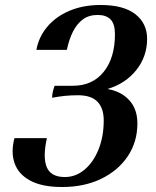

<svg xmlns="http://www.w3.org/2000/svg" viewBox="-20 -735 625 770"><path d="M531 -240Q531 -166 492.5 -108.5Q454 -51 386 -18Q318 15 229 15Q149 15 101.5 -10.5Q54 -36 38.5 -80.5Q23 -125 38 -181H168Q151 -104 167.5 -64.5Q184 -25 240 -25Q284 -25 319.5 -55Q355 -85 375.5 -136.5Q396 -188 396 -252Q396 -301 371 -327Q346 -353 293 -353Q264 -353 240 -350.5Q216 -348 189 -343Q189 -355 192 -367.5Q195 -380 199 -391H272Q351 -391 396 -447Q441 -503 441 -598Q441 -639 423.5 -657Q406 -675 372 -675Q336 -675 312 -657Q288 -639 272.5 -608Q257 -577 248 -535H126Q135 -586 169 -627Q203 -668 258 -691.5Q313 -715 383 -715Q476 -715 523 -678Q570 -641 570 -579Q570 -509 527 -454.5Q484 -400 411 -378Q465 -369 498 -333.5Q531 -298 531 -240Z"/></svg>

Font: Poltawski Nowy Medium
Style: Italic
Weight: 500
Italic angle: -12°
Version: Version 1.001;gftools[0.9.25]